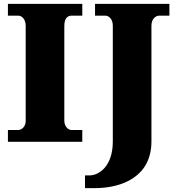

<svg xmlns="http://www.w3.org/2000/svg" viewBox="-20 -734 912 994"><path d="M21 0H406V-61H351C331 -61 313 -81 313 -110V-599C313 -636 327 -653 351 -653H406V-714H21V-653H74C92 -653 113 -636 113 -600V-108C113 -78 92 -61 74 -61H21ZM420 240H470C613 240 764 180 764 -2V-601C764 -636 786 -653 804 -653H857V-714H472V-653H526C542 -653 564 -636 564 -602V-1C564 127 492 174 444 174H420Z"/></svg>

Font: Noto Serif Lao Black
Style: Regular
Weight: 900
Designer: Monotype Design Team
Foundry: Monotype Imaging Inc.
Version: Version 2.003